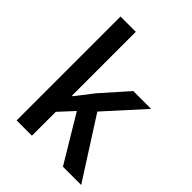

<svg xmlns="http://www.w3.org/2000/svg" viewBox="-210 -853 967 967"><g transform="rotate(45 273.5 -370.0)"><path d="M78 -740H187V-286H192L264 -379L389 -520H516L334 -319L538 0H408L259 -248L187 -170V0H78Z"/></g></svg>

Font: Plexus Sans Medium
Style: Regular
Weight: 500
Version: Version 2.001;PS 002.001;hotconv 1.0.70;makeotf.lib2.5.58329